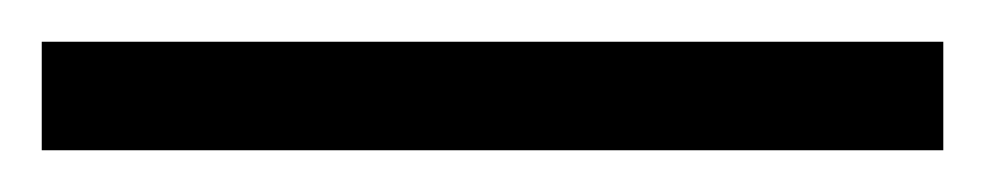

<svg xmlns="http://www.w3.org/2000/svg" viewBox="-21 -20 472 92"><path d="M431 52H-1V0H431Z"/></svg>

Font: Asta Sans Light
Style: Regular
Weight: 300
Designer: 42dot
Version: Version 1.000